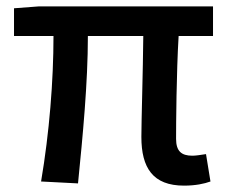

<svg xmlns="http://www.w3.org/2000/svg" viewBox="-20 -570 716 603"><path d="M558 13C594 13 622 7 641 0L627 -86C608 -83 594 -81 584 -81C550 -81 533 -95 533 -134C533 -178 534 -341 541 -457H649V-550H103L24 -544V-457H148C148 -317 135 -153 109 0L225 6C240 -144 256 -310 256 -457H430C429 -346 424 -190 424 -140C424 -43 460 13 558 13Z"/></svg>

Font: Genne Gothic Medium
Style: Regular
Weight: 500
Designer: Ryoko NISHIZUKA (kana & ideographs); Paul D. Hunt (Latin, Greek & Cyrillic); Wenlong ZHANG (bopomofo); Sandoll Communica
Foundry: Adobe Systems Incorporated
Version: Version 1.004;PS 1.004;hotconv 16.6.51;makeotf.lib2.5.65220